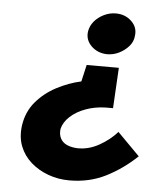

<svg xmlns="http://www.w3.org/2000/svg" viewBox="-53 -775 734 844"><g transform="rotate(5 314.0 -352.5)"><path d="M226 -200Q233 -230 260 -255Q287 -280 328 -295Q369 -310 416 -311H448L458 -490H316L299 -416Q244 -404 191.5 -376.5Q139 -349 102 -305.5Q65 -262 56 -201Q49 -149 65 -108.5Q81 -68 114 -39Q147 -10 191 6Q235 22 284 22Q372 22 444.5 -14.5Q517 -51 579 -110L481 -209Q448 -172 402 -146.5Q356 -121 308 -122Q280 -123 260.5 -132Q241 -141 232 -158.5Q223 -176 226 -200ZM516 -635Q522 -673 494 -700Q466 -727 424 -727Q397 -727 371.5 -714.5Q346 -702 329.5 -682Q313 -662 309 -637Q304 -600 331.5 -573Q359 -546 401 -545Q429 -545 454 -557.5Q479 -570 496.5 -590Q514 -610 516 -635Z"/></g></svg>

Font: Jost ExtraBold
Style: Italic
Weight: 800
Italic angle: -5°
Version: Version 3.710